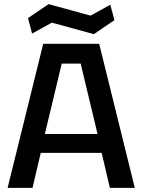

<svg xmlns="http://www.w3.org/2000/svg" viewBox="-20 -913 692 933"><path d="M17 0 190 -700H462L635 0H514L474 -170H178L138 0ZM198 -262H454L372 -604H280ZM136 -750 116 -825 216 -893 420 -837 516 -890 536 -815 436 -747 232 -803Z"/></svg>

Font: Tektur Medium
Style: Regular
Weight: 500
Designer: Adam Jagosz
Foundry: Adam Jagosz
Version: Version 1.005;gftools[0.9.30]